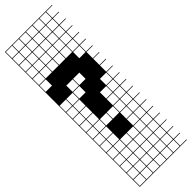

<svg xmlns="http://www.w3.org/2000/svg" viewBox="-353 -810 1082 1082"><g transform="rotate(-45 187.5 -269.5)"><path d="M271.4 -803.6V-753.6H321.4V-803.6ZM110.7 -700H160.7V-750H110.7ZM57.1 -700H107.1V-750H57.1ZM164.3 -700H214.3V-750H164.3ZM3.6 -700H53.6V-750H3.6ZM271.4 -700H321.4V-750H271.4ZM217.9 -700H267.9V-750H217.9ZM217.9 -646.4H267.9V-696.4H217.9ZM57.1 -646.4H107.1V-696.4H57.1ZM164.3 -646.4H214.3V-696.4H164.3ZM110.7 -646.4H160.7V-696.4H110.7ZM271.4 -646.4H321.4V-696.4H271.4ZM3.6 -646.4H53.6V-696.4H3.6ZM164.3 -592.9H214.3V-642.9H164.3ZM57.1 -592.9H107.1V-642.9H57.1ZM271.4 -592.9H321.4V-642.9H271.4ZM3.6 -592.9H53.6V-642.9H3.6ZM110.7 -592.9H160.7V-642.9H110.7ZM217.9 -592.9H267.9V-642.9H217.9ZM271.4 -539.3H321.4V-589.3H271.4ZM3.6 -539.3H53.6V-589.3H3.6ZM57.1 -539.3H107.1V-589.3H57.1ZM217.9 -539.3H267.9V-589.3H217.9ZM110.7 -539.3H160.7V-589.3H110.7ZM164.3 -539.3H214.3V-589.3H164.3ZM3.6 -485.7H53.6V-535.7H3.6ZM271.4 -485.7H321.4V-535.7H271.4ZM164.3 -378.6H214.3V-428.6H164.3ZM110.7 -378.6H160.7V-428.6H110.7ZM110.7 -325H160.7V-375H110.7ZM57.1 -325H107.1V-375H57.1ZM3.6 -325H53.6V-375H3.6ZM57.1 -271.4H107.1V-321.4H57.1ZM3.6 -271.4H53.6V-321.4H3.6ZM271.4 -271.4H321.4V-321.4H271.4ZM57.1 -217.9H107.1V-267.9H57.1ZM3.6 -217.9H53.6V-267.9H3.6ZM271.4 -217.9H321.4V-267.9H271.4ZM217.9 -217.9H267.9V-267.9H217.9ZM3.6 -164.3H53.6V-214.3H3.6ZM57.1 -164.3H107.1V-214.3H57.1ZM271.4 -164.3H321.4V-214.3H271.4ZM217.9 -164.3H267.9V-214.3H217.9ZM217.9 -110.7H267.9V-160.7H217.9ZM110.7 -110.7H160.7V-160.7H110.7ZM164.3 -110.7H214.3V-160.7H164.3ZM57.1 -110.7H107.1V-160.7H57.1ZM3.6 -110.7H53.6V-160.7H3.6ZM271.4 -110.7H321.4V-160.7H271.4ZM217.9 -57.1H267.9V-107.1H217.9ZM3.6 -57.1H53.6V-107.1H3.6ZM57.1 -57.1H107.1V-107.1H57.1ZM271.4 -57.1H321.4V-107.1H271.4ZM57.1 -3.6H107.1V-53.6H57.1ZM271.4 -3.6H321.4V-53.6H271.4ZM3.6 -3.6H53.6V-53.6H3.6ZM217.9 -3.6H267.9V-53.6H217.9ZM164.3 50H214.3V0H164.3ZM57.1 50H107.1V0H57.1ZM271.4 50H321.4V0H271.4ZM110.7 50H160.7V0H110.7ZM3.6 50H53.6V0H3.6ZM217.9 50H267.9V0H217.9ZM164.3 103.6H214.3V53.6H164.3ZM271.4 103.6H321.4V53.6H271.4ZM110.7 103.6H160.7V53.6H110.7ZM3.6 103.6H53.6V53.6H3.6ZM217.9 103.6H267.9V53.6H217.9ZM57.1 103.6H107.1V53.6H57.1ZM271.4 210.7H321.4V160.7H271.4ZM217.9 210.7H267.9V160.7H217.9ZM164.3 210.7H214.3V160.7H164.3ZM110.7 210.7H160.7V160.7H110.7ZM57.1 210.7H107.1V160.7H57.1ZM3.6 210.7H53.6V160.7H3.6ZM57.1 264.3H107.1V214.3H57.1ZM217.9 264.3H267.9V214.3H217.9ZM271.4 264.3H321.4V214.3H271.4ZM164.3 264.3H214.3V214.3H164.3ZM110.7 264.3H160.7V214.3H110.7ZM3.6 264.3H53.6V214.3H3.6ZM217.9 -803.6V-753.6H267.9V-803.6ZM164.3 -803.6V-753.6H214.3V-803.6ZM110.7 -803.6V-753.6H160.7V-803.6ZM57.1 -803.6V-753.6H107.1V-803.6ZM3.6 -803.6V-753.6H53.6V-803.6ZM0 107.1H3.6V157.1H53.6V107.1H57.1V157.1H107.1V107.1H110.7V157.1H160.7V107.1H164.3V157.1H214.3V107.1H217.9V157.1H267.9V107.1H271.4V157.1H321.4V107.1H0V-807.1H375V-803.6H325V-753.6H375V-750H325V-700H375V-696.4H325V-646.4H375V-642.9H325V-592.9H375V-589.3H325V-539.3H375V-535.7H325V-485.7H375V-482.1H325V-432.1H375V-428.6H325V-378.6H375V-375H325V-325H375V-321.4H325V-271.4H375V-267.9H325V-217.9H375V-214.3H325V-164.3H375V-160.7H325V-110.7H375V-107.1H325V-57.1H375V-53.6H325V-3.6H375V0H325V50H375V53.6H325V103.6H375V107.1H325V157.1H375V160.7H325V210.7H375V214.3H325V264.3H375V267.9H0Z"/></g></svg>

Font: Jersey 10 Charted
Style: Regular
Weight: 400
Designer: Sarah Cadigan-Fried
Version: Version 1.000; ttfautohint (v1.8.4.7-5d5b)